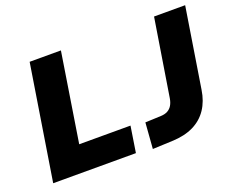

<svg xmlns="http://www.w3.org/2000/svg" viewBox="-114 -901 1351 1108"><g transform="rotate(-20 561.5 -347.0)"><path d="M43 0 155 -705H347L261 -160H576L551 0ZM651 11 663 -148 760 -152Q785 -153 802 -162.5Q819 -172 829 -189Q839 -206 843 -230L919 -705H1110L1032 -214Q1022 -147 989.5 -98.5Q957 -50 903 -23.5Q849 3 772 6Z"/></g></svg>

Font: Nunito Sans 7pt Black
Style: Italic
Weight: 900
Italic angle: -9°
Version: Version 3.101;gftools[0.9.27]